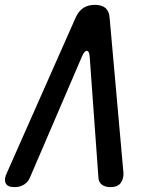

<svg xmlns="http://www.w3.org/2000/svg" viewBox="-39 -760 659 790"><path d="M272 -687Q284 -714 303.5 -727Q323 -740 351 -740Q380 -740 395 -727Q410 -714 412 -687L469 -48Q470 -24 457.5 -7Q445 10 415 10Q394 10 380.5 0Q367 -10 366 -29L330 -527Q328 -551 318 -551Q308 -551 298 -527L84 -29Q76 -10 59 0Q42 10 21 10Q-9 10 -16 -7Q-23 -24 -11 -48Z"/></svg>

Font: Maple Mono Medium
Style: Italic
Weight: 500
Italic angle: -10°
Monospace: yes
Designer: subframe7536
Version: Version 7.000